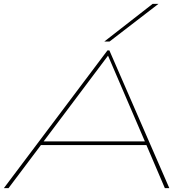

<svg xmlns="http://www.w3.org/2000/svg" viewBox="-50 -970 951 990"><path d="M-30 0 504 -710H514L823 0H800L705 -222H161L-6 0ZM175 -241H697L507 -683ZM488 -756 737 -950H767L515 -756Z"/></svg>

Font: Georama ExtraExtended Thin
Style: Italic
Weight: 100
Width: 8
Italic angle: -9°
Designer: Jean-Baptiste Levee
Foundry: Production Type
Version: Version 1.000